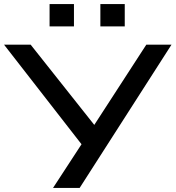

<svg xmlns="http://www.w3.org/2000/svg" viewBox="-25 -925 864 945"><path d="M236 0 388 -233 391 -196 -5 -705H126L444 -304H435L695 -705H819L367 0ZM469 -795V-905H589V-795ZM219 -795V-905H339V-795Z"/></svg>

Font: Nunito Sans 7pt Expanded Medium
Style: Regular
Weight: 500
Width: 7
Designer: Vernon Adams
Foundry: Vernon Adams
Version: Version 3.101;gftools[0.9.27]